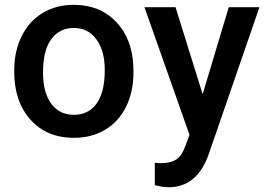

<svg xmlns="http://www.w3.org/2000/svg" viewBox="-20 -558 1096 791"><path d="M38.6 0ZM38.6 -269Q38.6 -346.7 69.3 -408.9Q100.1 -471.2 155.8 -504.6Q211.4 -538.1 283.7 -538.1Q390.6 -538.1 457.3 -469.2Q523.9 -400.4 529.3 -286.6L529.8 -258.8Q529.8 -180.7 499.8 -119.1Q469.7 -57.6 413.8 -23.9Q357.9 9.8 284.7 9.8Q172.9 9.8 105.7 -64.7Q38.6 -139.2 38.6 -263.2ZM157.2 -258.8Q157.2 -177.2 190.9 -131.1Q224.6 -85 284.7 -85Q344.7 -85 378.2 -131.8Q411.6 -178.7 411.6 -269Q411.6 -349.1 377.2 -396Q342.8 -442.9 283.7 -442.9Q225.6 -442.9 191.4 -396.7Q157.2 -350.6 157.2 -258.8ZM814.9 -169.9 922.4 -528.3H1048.8L838.9 80.1Q790.5 213.4 674.8 213.4Q648.9 213.4 617.7 204.6V112.8L640.1 114.3Q685.1 114.3 707.8 97.9Q730.5 81.5 743.7 43L760.7 -2.4L575.2 -528.3H703.1Z"/></svg>

Font: Roboto Medium
Style: Regular
Weight: 500
Designer: Google
Version: Version 2.134; 2016; ttfautohint (v1.6)